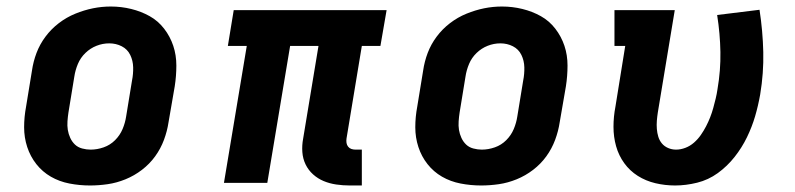

<svg xmlns="http://www.w3.org/2000/svg" viewBox="-20 -561 2440 589"><path d="M256 8Q224 8 193 2Q162 -4 136 -19Q110 -34 91.5 -57.5Q73 -81 63.5 -110Q54 -139 54 -170.5Q54 -202 60 -234L78 -344Q82 -372 92 -398.5Q102 -425 119.5 -448.5Q137 -472 160.5 -490Q184 -508 211 -519Q238 -530 265 -535.5Q292 -541 320 -541Q352 -541 382.5 -533.5Q413 -526 439 -511.5Q465 -497 483.5 -473Q502 -449 511.5 -420.5Q521 -392 521 -360Q521 -328 516 -296L497 -186Q493 -159 483 -132Q473 -105 456 -81.5Q439 -58 415.5 -40Q392 -22 365 -11Q338 0 310.5 4Q283 8 256 8ZM258 -102Q278 -102 298 -109Q318 -116 333 -131Q348 -146 356 -165Q364 -184 367 -204L385 -314Q389 -334 388.5 -354.5Q388 -375 379.5 -392.5Q371 -410 353.5 -419Q336 -428 315 -428Q295 -428 276 -420.5Q257 -413 242 -398.5Q227 -384 219 -365Q211 -346 208 -326L190 -216Q188 -203 187 -189Q186 -175 188 -162.5Q190 -150 195.5 -138Q201 -126 210 -117.5Q219 -109 232 -105.5Q245 -102 258 -102Z M1053 8Q1032 8 1011.5 5Q991 2 973 -5.5Q955 -13 940.5 -26Q926 -39 917.5 -56.5Q909 -74 907.5 -94.5Q906 -115 910 -136L957 -420H870L800 0H667L737 -420H679L697 -530H1166L1147 -420H1090L1043 -136Q1042 -129 1043 -122.5Q1044 -116 1048 -111Q1052 -106 1058 -104Q1064 -102 1071 -102H1090V8Z M1456 8Q1424 8 1393 2Q1362 -4 1336 -19Q1310 -34 1291.5 -57.5Q1273 -81 1263.5 -110Q1254 -139 1254 -170.5Q1254 -202 1260 -234L1278 -344Q1282 -372 1292 -398.5Q1302 -425 1319.5 -448.5Q1337 -472 1360.5 -490Q1384 -508 1411 -519Q1438 -530 1465 -535.5Q1492 -541 1520 -541Q1552 -541 1582.5 -533.5Q1613 -526 1639 -511.5Q1665 -497 1683.5 -473Q1702 -449 1711.5 -420.5Q1721 -392 1721 -360Q1721 -328 1716 -296L1697 -186Q1693 -159 1683 -132Q1673 -105 1656 -81.5Q1639 -58 1615.5 -40Q1592 -22 1565 -11Q1538 0 1510.5 4Q1483 8 1456 8ZM1458 -102Q1478 -102 1498 -109Q1518 -116 1533 -131Q1548 -146 1556 -165Q1564 -184 1567 -204L1585 -314Q1589 -334 1588.5 -354.5Q1588 -375 1579.5 -392.5Q1571 -410 1553.5 -419Q1536 -428 1515 -428Q1495 -428 1476 -420.5Q1457 -413 1442 -398.5Q1427 -384 1419 -365Q1411 -346 1408 -326L1390 -216Q1388 -203 1387 -189Q1386 -175 1388 -162.5Q1390 -150 1395.5 -138Q1401 -126 1410 -117.5Q1419 -109 1432 -105.5Q1445 -102 1458 -102Z M2051 8Q2020 8 1990.5 1Q1961 -6 1936.5 -21.5Q1912 -37 1895 -60.5Q1878 -84 1870 -112.5Q1862 -141 1862 -172Q1862 -203 1868 -234L1898 -420H1865V-530H2050L1998 -216Q1996 -203 1995 -190.5Q1994 -178 1995 -165.5Q1996 -153 1999.5 -141.5Q2003 -130 2010.5 -121Q2018 -112 2029.5 -107Q2041 -102 2054 -102Q2068 -102 2082.5 -107.5Q2097 -113 2109 -123.5Q2121 -134 2130 -147Q2139 -160 2146 -173.5Q2153 -187 2158.5 -201Q2164 -215 2168 -229.5Q2172 -244 2175.5 -258.5Q2179 -273 2181 -287Q2191 -345 2190 -401.5Q2189 -458 2180 -515L2310 -531Q2320 -466 2321.5 -401.5Q2323 -337 2312 -271Q2306 -237 2296.5 -204.5Q2287 -172 2271.5 -140Q2256 -108 2233.5 -79.5Q2211 -51 2182 -30Q2153 -9 2118.5 -0.5Q2084 8 2051 8Z"/></svg>

Font: Iosevka Curly Slab XBdEx
Style: Italic
Weight: 800
Width: 7
Italic angle: -9°
Monospace: yes
Designer: Belleve Invis
Foundry: Belleve Invis
Version: Version 11.1.0; ttfautohint (v1.8.3)